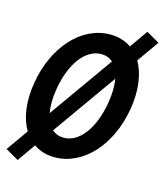

<svg xmlns="http://www.w3.org/2000/svg" viewBox="-138 -869 893 1039"><g transform="rotate(15 308.5 -350.0)"><path d="M-14 34 59 76 130 -25C163 -2 202 10 248 10C407 10 543 -138 578 -350C596 -457 582 -548 545 -612L631 -734L558 -776L487 -675C454 -698 414 -710 368 -710C209 -710 73 -562 38 -350C20 -242 34 -151 72 -88ZM163 -350C188 -498 261 -595 349 -595C375 -595 396 -587 414 -571L161 -214C154 -251 154 -297 163 -350ZM268 -105C242 -105 221 -113 203 -129L456 -486C462 -448 462 -402 453 -350C428 -202 356 -105 268 -105Z"/></g></svg>

Font: CommitMono
Style: Bold Italic
Weight: 700
Monospace: yes
Designer: Eigil Nikolajsen
Foundry: Eigil Nikolajsen
Version: Version 1.143